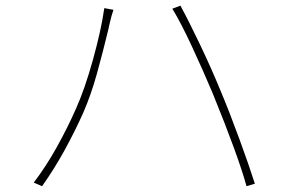

<svg xmlns="http://www.w3.org/2000/svg" viewBox="-20 -679 1017 675"><path d="M346.7 -650.4 378.9 -644.5Q375 -633.8 372.1 -623Q369.1 -612.3 366.2 -599.6L361.3 -577.1Q341.8 -496.1 320.8 -420.4Q299.8 -344.7 272.5 -282.2Q243.2 -216.8 207 -150.9Q170.9 -85 127.9 -24.4L98.6 -37.1Q142.6 -94.7 180.7 -163.6Q218.8 -232.4 247.1 -296.9Q278.3 -366.2 307.1 -470.2Q335.9 -574.2 346.7 -650.4ZM585.9 -648.4 614.3 -659.2Q644.5 -603.5 683.6 -521.5Q722.7 -439.5 754.9 -361.3Q786.1 -287.1 820.8 -192.4Q855.5 -97.7 876 -33.2L846.7 -24.4Q817.4 -130.9 727.5 -351.6Q692.4 -434.6 654.3 -516.6Q616.2 -598.6 585.9 -648.4Z"/></svg>

Font: Min Sans VF VF
Style: Regular
Weight: 400
Designer: Jinseong-Kim, NotoSansCJK, Nunito
Foundry: Jinseong-Kim
Version: Version 1.420;Glyphs 3.1.2 (3151)